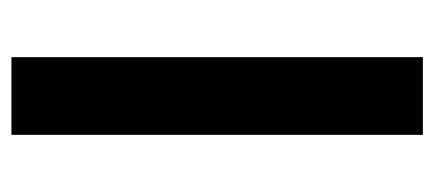

<svg xmlns="http://www.w3.org/2000/svg" viewBox="-232 -528 760 336"><g transform="rotate(90 148.0 -360.0)"><path d="M80 0H216V-720H80Z"/></g></svg>

Font: Eudonet ExtraBold
Style: Regular
Weight: 800
Designer: Mikhail Sharanda
Foundry: Mikhail Sharanda
Version: Version 4.503;Glyphs 3.1.2 (3151)